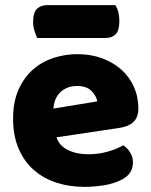

<svg xmlns="http://www.w3.org/2000/svg" viewBox="-20 -712 590 748"><path d="M309 16Q250 16 199.5 -0.5Q149 -17 111.5 -50Q74 -83 52.5 -133Q31 -183 31 -250Q31 -316 52.5 -363.5Q74 -411 109 -441.5Q144 -472 189 -486.5Q234 -501 281 -501Q334 -501 377.5 -485Q421 -469 452.5 -441Q484 -413 501.5 -374Q519 -335 519 -289Q519 -255 500 -237Q481 -219 447 -214L200 -177Q211 -144 245 -127.5Q279 -111 323 -111Q364 -111 400.5 -121.5Q437 -132 460 -146Q476 -136 487 -118Q498 -100 498 -80Q498 -35 456 -13Q424 4 384 10Q344 16 309 16ZM281 -377Q257 -377 239.5 -369Q222 -361 211 -348.5Q200 -336 194.5 -320.5Q189 -305 188 -289L359 -317Q356 -337 337 -357Q318 -377 281 -377ZM125 -564Q120 -575 114.5 -591.5Q109 -608 109 -626Q109 -663 124 -677.5Q139 -692 164 -692H429Q437 -681 441 -664.5Q445 -648 445 -630Q445 -593 430.5 -578.5Q416 -564 391 -564Z"/></svg>

Font: BALOOCHETTANREGULAR
Style: Book
Weight: 400
Designer: Maithili Shingre and Ek Type
Foundry: Ek Type
Version: Version 1.100;PS 1.000;hotconv 1.0.88;makeotf.lib2.5.647800;